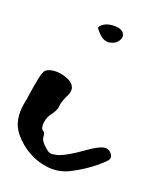

<svg xmlns="http://www.w3.org/2000/svg" viewBox="-171 -768 725 874"><g transform="rotate(20 191.5 -330.5)"><path d="M239 -607Q211 -600 184 -627Q165 -646 164 -652Q163 -658 178 -670Q199 -685 231.5 -685Q264 -685 276 -670Q289 -653 277.5 -633Q266 -613 239 -607ZM417 -128Q424 -116 417.5 -105Q411 -94 381 -69Q334 -29 270 4Q222 28 170.5 23.5Q119 19 73.5 -6Q28 -31 -5 -71Q-52 -127 -33 -220Q-31 -227 -25 -268Q-19 -309 -12.5 -340.5Q-6 -372 2 -382Q11 -393 31.5 -397Q52 -401 74 -397.5Q96 -394 116 -384.5Q136 -375 143.5 -359Q151 -343 143 -323Q120 -275 120 -256Q120 -238 100 -211Q83 -191 79.5 -162.5Q76 -134 89 -125Q100 -121 100 -100Q100 -82 126 -59Q144 -42 154.5 -40Q165 -38 193 -45Q234 -60 298 -106Q349 -143 375.5 -148Q402 -153 417 -128Z"/></g></svg>

Font: Beth Ellen
Style: Regular
Weight: 400
Designer: Alyson Diaz
Version: Version 2.000